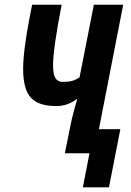

<svg xmlns="http://www.w3.org/2000/svg" viewBox="-20 -653 558 818"><path d="M361.3 0H256.3L282.2 -127.9Q286.1 -147.5 293 -173.6Q299.8 -199.7 304.7 -215.8L309.6 -232.4Q285.6 -215.3 265.1 -208.3Q244.6 -201.2 217.8 -201.2Q144.5 -201.2 111.6 -236.8Q78.6 -272.5 78.6 -358.9Q78.6 -436 106.4 -579.6Q107.9 -586.4 110.6 -600.8Q113.3 -615.2 114.7 -622.1Q115.2 -623.5 115.7 -627.2Q116.2 -630.9 116.7 -632.8H242.7Q206.1 -445.3 206.1 -375Q206.1 -335.9 216.1 -320.1Q226.1 -304.2 247.6 -304.2Q271.5 -304.2 286.9 -308.3Q302.2 -312.5 318.8 -323.2L379.9 -632.8H504.9Q487.8 -544.4 453.1 -367.7Q418.5 -190.9 401.4 -102.5H492.7L444.3 145H333Z"/></svg>

Font: Fantasque Sans Mono
Style: Bold Italic
Weight: 700
Italic angle: -11°
Monospace: yes
Designer: Jany Belluz
Version: Version 1.7.1